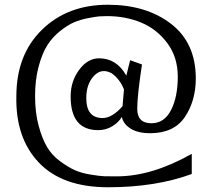

<svg xmlns="http://www.w3.org/2000/svg" viewBox="-20 -772 857 810"><path d="M497 -324 503 -395Q485 -439 451 -463Q408 -486 376 -451.5Q344 -417 344 -358Q344 -274 413 -274Q453 -274 497 -324ZM806 -441Q806 -347 760 -278.5Q714 -210 613 -210Q562 -210 531 -229.5Q500 -249 494 -279Q481 -256 454 -239.5Q427 -223 394 -223Q278 -223 278 -365Q278 -429 314 -477.5Q350 -526 398 -526Q472 -526 513 -453L529 -518L579 -500Q559 -369 559 -313Q559 -252 619 -252Q673 -252 701.5 -307.5Q730 -363 730 -449Q730 -531 685.5 -590.5Q641 -650 575 -677Q509 -704 432 -704Q414 -704 399.5 -703Q385 -702 351.5 -695.5Q318 -689 291.5 -677.5Q265 -666 233 -640.5Q201 -615 179.5 -581Q158 -547 143 -491.5Q128 -436 128 -367Q128 -297 143 -241.5Q158 -186 179 -151Q200 -116 234.5 -91Q269 -66 296 -54Q323 -42 362 -35.5Q401 -29 419.5 -28.5Q438 -28 466 -28Q471 -28 473 -28Q621 -28 789 -123V-38Q637 18 436 18Q243 18 144 -86Q45 -190 49 -366Q49 -541 157 -646.5Q265 -752 435 -752Q597 -752 701.5 -671.5Q806 -591 806 -441Z"/></svg>

Font: Afta serif
Style: Italic
Weight: 400
Italic angle: -12°
Designer: parq.ink
Foundry: Oriol Esparraguera Font
Version: Version 1.000